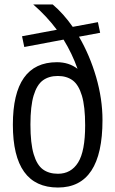

<svg xmlns="http://www.w3.org/2000/svg" viewBox="-20 -828 516 858"><path d="M438 -291.5Q438 10 239 10Q37.5 10 37.5 -270.5Q37.5 -550 234.5 -550Q288 -550 326.5 -520.5Q302.5 -588.5 264 -651L88.5 -618L78.5 -666L234 -695Q188 -756.5 128.5 -808H215.5Q263.5 -767.5 305 -708L417.5 -729L427.5 -681.5L333 -664Q381.5 -580.5 409.8 -483Q438 -385.5 438 -291.5ZM360.5 -268Q360.5 -352 346 -400.5Q331.5 -449 304.8 -468.8Q278 -488.5 238.5 -488.5Q198.5 -488.5 171.8 -469Q145 -449.5 130.5 -401.8Q116 -354 116 -271.5Q116 -187.5 130.5 -139Q145 -90.5 171.8 -71Q198.5 -51.5 239 -51.5Q297.5 -51.5 329 -101.8Q360.5 -152 360.5 -268Z"/></svg>

Font: Encode Sans Condensed
Style: Regular
Weight: 400
Width: 3
Designer: Multiple Designers
Foundry: Impallari Type
Version: Version 2.000